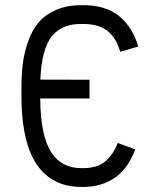

<svg xmlns="http://www.w3.org/2000/svg" viewBox="-20 -716 640 748"><path d="M328.6 -405.3V-332.5H136.7Q137.2 -258.3 148.4 -205.1Q159.7 -151.9 181.2 -120.6Q202.6 -89.4 231 -75.2Q259.3 -61 296.9 -61H305.2Q358.4 -61 389.6 -86.9Q420.9 -112.8 438.5 -159.2L506.8 -133.8Q491.2 -91.8 467.8 -62Q444.3 -32.2 416.7 -16.6Q389.2 -1 362.1 5.6Q335 12.2 305.2 12.2H296.9Q253.9 12.2 218.8 0Q183.6 -12.2 154.3 -38.8Q125 -65.4 105.2 -106.2Q85.4 -147 74.5 -206.1Q63.5 -265.1 63.5 -339.8V-372.6Q63.5 -424.8 68.8 -467.8Q74.2 -510.7 89.6 -554.7Q105 -598.6 130.1 -628.4Q155.3 -658.2 197.5 -677Q239.7 -695.8 296.4 -695.8H305.2Q391.6 -695.8 444.1 -653.3Q496.6 -610.8 518.6 -534.7L448.2 -514.2Q441.4 -538.6 431.2 -556.9Q420.9 -575.2 404.5 -590.6Q388.2 -606 363 -614.3Q337.9 -622.6 305.2 -622.6H296.4Q259.8 -622.6 232.9 -612.3Q206.1 -602.1 184.8 -577.9Q163.6 -553.7 151.6 -510.7Q139.6 -467.8 137.2 -405.8Z"/></svg>

Font: Anka/Coder
Style: Regular
Weight: 400
Monospace: yes
Version: Version 001.100